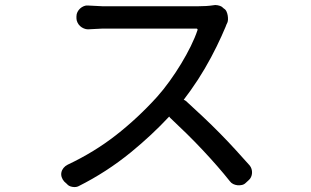

<svg xmlns="http://www.w3.org/2000/svg" viewBox="-20 -730 1240 766"><path d="M873 -696Q880 -692 883.5 -684.5Q887 -677 888.5 -668Q890 -659 889.5 -650.5Q889 -642 885 -635L884 -634V-633L883 -631Q882 -629 880 -623Q865 -587 844 -544Q823 -501 797 -456.5Q771 -412 741 -370Q727 -350 713 -332Q718 -330 722 -327Q755 -297 790 -264Q825 -231 858 -197.5Q891 -164 921 -131Q951 -98 976 -70Q981 -64 983.5 -56Q986 -48 985.5 -39.5Q985 -31 981.5 -23.5Q978 -16 972 -11L960 0Q954 6 945 8Q936 10 927 9Q918 8 910 4Q902 0 897 -7Q874 -36 846.5 -67.5Q819 -99 788.5 -131.5Q758 -164 726 -195.5Q694 -227 663 -256Q658 -260 655 -265Q586 -191 503 -123Q405 -43 293 13Q283 18 268.5 15.5Q254 13 247 4L236 -6Q229 -14 226 -23.5Q223 -33 225 -42.5Q227 -52 233.5 -60Q240 -68 250 -73Q356 -123 443 -191Q530 -259 607 -344Q632 -372 656.5 -406Q681 -440 702.5 -475.5Q724 -511 741 -545.5Q758 -580 768 -610Q769 -612 767.5 -614Q766 -616 764 -616H390L331 -613Q323 -613 314.5 -616.5Q306 -620 299.5 -626Q293 -632 289 -640.5Q285 -649 285 -657V-665Q285 -674 289 -682Q293 -690 299.5 -696Q306 -702 314.5 -705.5Q323 -709 331 -708L390 -705H769Q787 -705 802.5 -706Q818 -707 831 -709Q838 -711 848.5 -709Q859 -707 865 -703Z"/></svg>

Font: Maple Mono NF CN
Style: Regular
Weight: 400
Monospace: yes
Designer: subframe7536
Version: Version 7.000